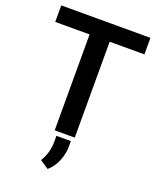

<svg xmlns="http://www.w3.org/2000/svg" viewBox="-168 -811 937 1141"><g transform="rotate(20 300.0 -240.5)"><path d="M582 -606.4V-710.9H18.1V-606.4H235.4V0H362.3V-606.4ZM347.7 61.5V27.3H256.3V63Q256.3 99.6 247.3 131.3Q238.3 163.1 219.7 193.8L274.4 230.5Q311.5 198.2 329.6 151.4Q347.7 104.5 347.7 61.5Z"/></g></svg>

Font: Roboto Mono SemiBold
Style: Regular
Weight: 600
Monospace: yes
Designer: Google
Version: Version 3.000